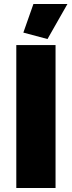

<svg xmlns="http://www.w3.org/2000/svg" viewBox="-20 -934 357 954"><path d="M61 0V-710H256V0ZM216 -740 96 -772 146 -914H315Z"/></svg>

Font: Raleway
Style: Heavy
Weight: 900
Designer: Matt McInerney, Pablo Impallari, Rodrigo Fuenzalida
Foundry: Matt McInerney, Pablo Impallari, Rodrigo Fuenzalida
Version: Version 2.001; ttfautohint (v0.8) -G 200 -r 50